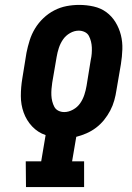

<svg xmlns="http://www.w3.org/2000/svg" viewBox="-20 -763 540 783"><path d="M86 0 85 -105H148L166 -212Q134 -223 111 -247.5Q88 -272 76.5 -304Q65 -336 65 -371.5Q65 -407 71 -443L88 -548Q93 -573 101 -598.5Q109 -624 123 -647Q137 -670 157 -689Q177 -708 201 -720.5Q225 -733 251 -738Q277 -743 303 -743Q333 -743 362 -736.5Q391 -730 413.5 -713.5Q436 -697 451 -672.5Q466 -648 473 -620Q480 -592 479 -562Q478 -532 473 -501L455 -396Q452 -375 446 -353.5Q440 -332 429.5 -312Q419 -292 404.5 -274Q390 -256 371.5 -242Q353 -228 332 -219Q311 -210 291 -205L274 -105H323V0ZM242 -306Q260 -306 278 -316Q296 -326 307 -342Q318 -358 324 -376.5Q330 -395 333 -413L350 -518Q353 -531 354 -544Q355 -557 354.5 -569.5Q354 -582 351 -594Q348 -606 342.5 -616.5Q337 -627 325.5 -632.5Q314 -638 301 -638Q283 -638 265.5 -628Q248 -618 237 -602Q226 -586 220 -567.5Q214 -549 211 -531L193 -426Q191 -413 190 -400Q189 -387 189.5 -374.5Q190 -362 193 -350Q196 -338 201.5 -327.5Q207 -317 218 -311.5Q229 -306 242 -306Z"/></svg>

Font: Iosevka Curly Slab Extrabold
Style: Italic
Weight: 800
Italic angle: -9°
Monospace: yes
Designer: Belleve Invis
Foundry: Belleve Invis
Version: Version 22.1.2; ttfautohint (v1.8.4)